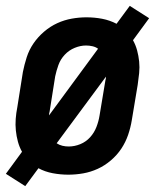

<svg xmlns="http://www.w3.org/2000/svg" viewBox="-27 -587 547 654"><path d="M59 47 -7 5 48 -70Q39 -86 34 -104.5Q29 -123 27 -142.5Q25 -162 26.5 -182Q28 -202 32 -222L51 -342Q56 -367 64 -392Q72 -417 87 -439Q102 -461 123 -479Q144 -497 168 -508Q192 -519 217.5 -523.5Q243 -528 267 -528Q295 -528 321 -523Q347 -518 370 -506L415 -567L481 -525L426 -450Q435 -434 440 -415.5Q445 -397 447 -377.5Q449 -358 447 -338Q445 -318 442 -298L422 -178Q418 -153 409.5 -128Q401 -103 386.5 -81Q372 -59 351 -41Q330 -23 306 -12Q282 -1 256.5 3.5Q231 8 206 8Q179 8 152.5 3Q126 -2 104 -14ZM140 -194 307 -421Q299 -427 288 -429.5Q277 -432 266 -432Q247 -432 227.5 -424Q208 -416 193.5 -400.5Q179 -385 172 -365.5Q165 -346 161 -327L142 -207Q141 -204 140.5 -200.5Q140 -197 140 -194ZM207 -88Q227 -88 246.5 -96Q266 -104 280 -119.5Q294 -135 301.5 -154.5Q309 -174 312 -193L332 -313Q333 -316 333.5 -319.5Q334 -323 334 -326L166 -99Q175 -93 185.5 -90.5Q196 -88 207 -88Z"/></svg>

Font: Iosevka SS04
Style: Bold Italic
Weight: 700
Italic angle: -9°
Monospace: yes
Designer: Belleve Invis
Foundry: Belleve Invis
Version: Version 19.0.0; ttfautohint (v1.8.4)